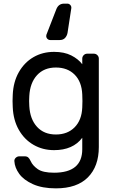

<svg xmlns="http://www.w3.org/2000/svg" viewBox="-20 -815 638 1055"><path d="M308 -595H256Q247 -595 240.5 -601.5Q234 -608 234 -617Q234 -621 235 -624L289 -763Q301 -795 332 -795H350Q359 -795 365.5 -788.5Q372 -782 372 -773V-771L351 -634Q348 -618 337.5 -606.5Q327 -595 308 -595ZM432 -462V-493Q432 -504 440 -512Q448 -520 459 -520H496Q507 -520 515 -512Q523 -504 523 -493V-7Q523 99 463 159.5Q403 220 287 220Q212 220 161 197Q110 174 85.5 140Q61 106 59 71Q58 60 66.5 52Q75 44 86 44H116Q128 44 135 50Q142 56 149 71Q159 94 187 114Q215 134 277 134Q432 134 432 5V-58Q381 10 277 10Q215 10 164.5 -19Q114 -48 83.5 -101.5Q53 -155 50 -227L49 -260L50 -293Q53 -365 83.5 -418.5Q114 -472 164 -501Q214 -530 277 -530Q333 -530 371.5 -510.5Q410 -491 432 -462ZM141 -288 140 -260 141 -232Q145 -160 183.5 -118Q222 -76 287 -76Q351 -76 390 -115.5Q429 -155 432 -224Q433 -234 433 -260Q433 -286 432 -296Q429 -366 390 -405Q351 -444 287 -444Q222 -444 183.5 -402Q145 -360 141 -288Z"/></svg>

Font: Contemporary
Style: Regular
Weight: 400
Designer: Victor Tran
Foundry: Victor Tran
Version: Version 1.100